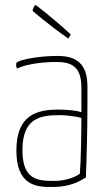

<svg xmlns="http://www.w3.org/2000/svg" viewBox="-20 -732 423 762"><path d="M122 -712C114 -712 109 -689 109 -689C109 -689 175 -632 251 -579L261 -595C195 -657 122 -712 122 -712ZM327 -389C327 -479 283 -510 209 -510C140 -510 72 -498 49 -486C45 -484 44 -480 44 -473C44 -468 45 -465 48 -460C71 -472 128 -486 204 -486C260 -486 303 -471 303 -385V-287C279 -294 246 -297 212 -297C129 -297 45 -278 45 -135C45 0 119 12 190 10C265 10 305 -18 321 -28C324 -108 327 -209 327 -323ZM303 -264C303 -187 301 -96 297 -43C283 -31 242 -14 197 -14C132 -14 69 -16 69 -136C69 -265 142 -275 217 -275C242 -275 278 -271 303 -264Z"/></svg>

Font: Yanone Kaffeesatz Extra Light
Style: Regular
Weight: 200
Designer: Yanone (Cyrillic: Daniel Pouzeot & Huerta Tipografica)
Foundry: Yanone
Version: Version 1.100;PS 001.100;hotconv 1.0.70;makeotf.lib2.5.58329